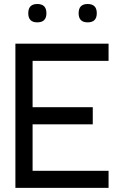

<svg xmlns="http://www.w3.org/2000/svg" viewBox="-20 -932 567 955"><path d="M520 2.4H56.6V-714.8H520V-629.4H142.1V-398.9H441.4V-313.5H142.1V-82.5H520ZM416 -820.8Q371.1 -820.8 371.1 -866.2Q371.1 -912.1 416 -912.1Q461.4 -912.1 461.4 -866.2Q461.4 -820.8 416 -820.8ZM165.5 -820.8Q120.6 -820.8 120.6 -866.2Q120.6 -912.1 165.5 -912.1Q210.9 -912.1 210.9 -866.2Q210.9 -820.8 165.5 -820.8Z"/></svg>

Font: Proletarsk
Style: Regular
Weight: 400
Designer: Peter Wiegel, original typeface by Carl Albert Fahrenwaldt 1901
Foundry: Peter Wiegel
Version: Version 1.000 2010 initial release